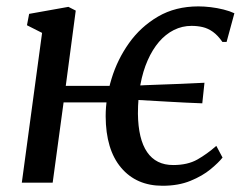

<svg xmlns="http://www.w3.org/2000/svg" viewBox="-20 -586 792 616"><path d="M50 0 115 -480.5 66.5 -505 73.5 -541.5 199.5 -564 223 -552 191 -310.5H368L359 -257.5H184L149 0ZM501.5 10Q417.5 10 368.5 -48Q319.5 -106 319 -213Q319 -271.5 337.8 -333.2Q356.5 -395 394 -447.8Q431.5 -500.5 487.2 -533Q543 -565.5 616.5 -565.5Q635 -565.5 656 -563Q677 -560.5 697 -555.5Q717 -550.5 732 -543.5L707 -451.5H693.5Q679 -472.5 663.2 -483.8Q647.5 -495 630.5 -499Q613.5 -503 594.5 -503Q564.5 -503 538 -489.8Q511.5 -476.5 490.2 -451.8Q469 -427 453.8 -392.5Q438.5 -358 430.5 -314.8Q422.5 -271.5 422.5 -221.5Q423.5 -139.5 452 -98Q480.5 -56.5 535.5 -56.5Q582 -56.5 613.2 -74.2Q644.5 -92 674 -118L694 -80.5Q681.5 -64.5 655.5 -43Q629.5 -21.5 591 -5.8Q552.5 10 501.5 10ZM629 -254.5Q574.5 -256.5 518.8 -259.8Q463 -263 401.5 -266.5L404 -310.5Q446 -313 484.5 -314.2Q523 -315.5 560.2 -317Q597.5 -318.5 636 -320.5Z"/></svg>

Font: Merriweather 24pt
Style: Italic
Weight: 400
Italic angle: -7.8°
Designer: Eben Sorkin
Foundry: Eben Sorkin
Version: Version 2.101